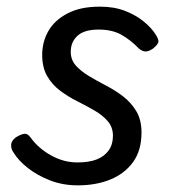

<svg xmlns="http://www.w3.org/2000/svg" viewBox="-20 -539 571 578"><path d="M214 19Q169 19 130.5 4Q92 -11 63.5 -33.5Q35 -56 20 -81Q13 -91 13.5 -103Q14 -115 27 -125Q41 -134 52 -136Q63 -138 72 -125Q96 -92 134 -71Q172 -50 213 -50Q248 -50 271 -59Q294 -68 307 -86Q320 -104 320 -130Q320 -156 304.5 -174Q289 -192 265 -206Q241 -220 213 -234Q185 -248 161 -266Q137 -284 122 -310Q107 -336 107 -374Q107 -412 125 -444.5Q143 -477 182 -498Q221 -519 281 -519Q324 -519 357 -506Q390 -493 413 -474Q436 -455 448 -436Q456 -424 457 -415.5Q458 -407 441 -393Q428 -384 418.5 -384Q409 -384 398 -393Q374 -418 346 -434Q318 -450 277 -450Q234 -450 213.5 -431.5Q193 -413 193 -383Q193 -359 208 -342Q223 -325 247 -310.5Q271 -296 299 -281.5Q327 -267 351 -248.5Q375 -230 390.5 -204Q406 -178 406 -140Q406 -86 380.5 -51Q355 -16 312 1.5Q269 19 214 19Z"/></svg>

Font: Playwrite IS
Style: Regular
Weight: 400
Designer: Veronika Burian, José Scaglione
Foundry: TypeTogether
Version: Version 1.002